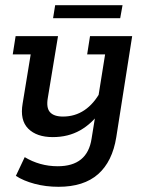

<svg xmlns="http://www.w3.org/2000/svg" viewBox="-20 -537 568 738"><path d="M205 181Q156 181 113 169.5Q70 158 41 139L75 67Q103 84 135 93Q167 102 202 102Q259 102 291.5 75.5Q324 49 332 -4L349 -109L368 -111Q334 -62 288 -36Q242 -10 183 -10Q121 -10 88.5 -42.5Q56 -75 67 -139L98 -328H29L40 -398H203L164 -162Q157 -123 172 -106Q187 -89 222 -89Q268 -89 304.5 -113.5Q341 -138 367 -186L356 -153L384 -328H315L326 -398H488L427 -10Q412 84 357 132.5Q302 181 205 181ZM184 -467 192 -517H451L442 -467Z"/></svg>

Font: Rokkitt Medium
Style: Italic
Weight: 500
Italic angle: -9°
Designer: Vernon Adams
Foundry: Vernon Adams
Version: Version 3.103